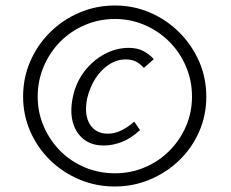

<svg xmlns="http://www.w3.org/2000/svg" viewBox="-20 -584 839 698"><path d="M397 94Q329 94 268.5 68.5Q208 43 162 -2Q116 -47 90 -106.5Q64 -166 64 -233Q64 -301 90 -361Q116 -421 162 -466.5Q208 -512 268.5 -538Q329 -564 398 -564Q466 -564 526 -538Q586 -512 632 -466Q678 -420 704 -360.5Q730 -301 730 -232Q730 -165 704 -105.5Q678 -46 632 -1.5Q586 43 525.5 68.5Q465 94 397 94ZM357 -55Q313 -55 284 -78Q255 -101 244.5 -140.5Q234 -180 245 -232Q256 -284 286.5 -324Q317 -364 359.5 -387Q402 -410 448 -410Q479 -410 501 -398.5Q523 -387 539 -369L503 -337Q490 -352 474.5 -360Q459 -368 437 -368Q405 -368 376.5 -349.5Q348 -331 327.5 -299.5Q307 -268 297 -227Q285 -167 306.5 -132.5Q328 -98 372 -98Q397 -98 421.5 -110Q446 -122 468 -142L489 -111Q455 -80 422 -67.5Q389 -55 357 -55ZM398 46Q455 46 506 24.5Q557 3 595.5 -35.5Q634 -74 656 -124.5Q678 -175 678 -233Q678 -291 656 -342.5Q634 -394 595.5 -432.5Q557 -471 506 -493Q455 -515 398 -515Q340 -515 288.5 -493Q237 -471 199 -432.5Q161 -394 139 -342.5Q117 -291 117 -233Q117 -175 139 -124.5Q161 -74 199 -35.5Q237 3 288.5 24.5Q340 46 398 46Z"/></svg>

Font: Ysabeau
Style: Italic
Weight: 400
Italic angle: -12°
Designer: Christian Thalmann (Catharsis Fonts)
Version: Version 2.000;gftools[0.9.27.dev2+g8671c4b]